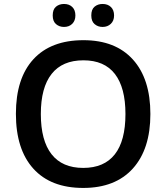

<svg xmlns="http://www.w3.org/2000/svg" viewBox="-20 -925 827 955"><path d="M728 -357.9Q728 -183.6 640.9 -86.9Q553.7 9.8 394 9.8Q232.4 9.8 145.8 -86.2Q59.1 -182.1 59.1 -358.9Q59.1 -535.6 146.2 -630.4Q233.4 -725.1 395 -725.1Q554.2 -725.1 641.1 -628.9Q728 -532.7 728 -357.9ZM183.1 -357.9Q183.1 -226.1 236.3 -158Q289.6 -89.8 394 -89.8Q498 -89.8 551 -157.2Q604 -224.6 604 -357.9Q604 -489.3 551.5 -557.1Q499 -625 395 -625Q290 -625 236.6 -557.1Q183.1 -489.3 183.1 -357.9ZM242.2 -848.1Q242.2 -878.4 258.5 -891.8Q274.9 -905.3 298.3 -905.3Q324.2 -905.3 339.6 -890.1Q355 -875 355 -848.1Q355 -822.3 339.4 -806.6Q323.7 -791 298.3 -791Q274.9 -791 258.5 -805.2Q242.2 -819.3 242.2 -848.1ZM434.1 -848.1Q434.1 -878.4 450.4 -891.8Q466.8 -905.3 490.2 -905.3Q516.1 -905.3 531.7 -890.1Q547.4 -875 547.4 -848.1Q547.4 -821.8 531.2 -806.4Q515.1 -791 490.2 -791Q466.8 -791 450.4 -805.2Q434.1 -819.3 434.1 -848.1Z"/></svg>

Font: JBL Sans
Style: Semibold
Weight: 600
Version: Version 1.10